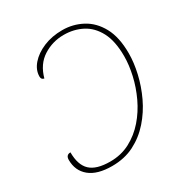

<svg xmlns="http://www.w3.org/2000/svg" viewBox="-171 -854 938 990"><g transform="rotate(-30 297.5 -359.0)"><path d="M213 9Q125 9 79.5 -28.5Q34 -66 34 -130Q34 -160 61 -160Q61 -85 97.5 -50.5Q134 -16 216 -16Q281 -16 334 -44Q387 -72 427.5 -118.5Q468 -165 495 -222.5Q522 -280 535.5 -339.5Q549 -399 549 -451Q549 -541 520 -596Q491 -651 442 -676.5Q393 -702 333 -702Q266 -702 210.5 -666.5Q155 -631 135 -557Q118 -560 118 -578Q118 -617 147.5 -651Q177 -685 227 -706Q277 -727 339 -727Q402 -727 456.5 -698Q511 -669 544 -608.5Q577 -548 577 -452Q577 -397 562.5 -334Q548 -271 519.5 -210.5Q491 -150 447 -100Q403 -50 345 -20.5Q287 9 213 9Z"/></g></svg>

Font: Noto Serif Thin
Style: Italic
Weight: 100
Italic angle: -12°
Designer: Monotype Design Team
Foundry: Monotype Imaging Inc.
Version: Version 2.014; ttfautohint (v1.8.4.7-5d5b)